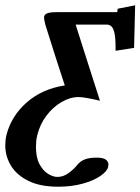

<svg xmlns="http://www.w3.org/2000/svg" viewBox="-28 -479 531 726"><path d="M415 -433Q415 -433 415.5 -435Q416 -437 417 -446L483 -459L479 -298L409 -287V-299Q409 -337 404.5 -355.5Q400 -374 392.5 -380Q385 -386 376 -386H258Q280 -316 304 -241.5Q328 -167 350 -98Q321 -105 300.5 -108.5Q280 -112 269 -112Q237 -112 204.5 -93Q172 -74 147.5 -41.5Q123 -9 113 32Q110 43 109 54.5Q108 66 108 77Q108 117 121.5 142Q135 167 154 178.5Q173 190 189 190Q211 190 230.5 176Q250 162 263 146Q277 129 294.5 123Q312 117 337 117Q362 117 372 124.5Q382 132 382 143Q382 144 381.5 146.5Q381 149 381 152Q377 169 351.5 186.5Q326 204 284.5 215.5Q243 227 192 227Q124 227 79.5 205Q35 183 13.5 147.5Q-8 112 -8 71Q-8 62 -7 51Q-6 40 -3 29Q16 -42 74 -92.5Q132 -143 217 -156Q198 -214 179.5 -271.5Q161 -329 143 -387Q141 -396 139.5 -404Q138 -412 139 -417Q141 -425 151.5 -429Q162 -433 187 -433Z"/></svg>

Font: Libertinus Serif Semibold Italic
Style: Regular
Weight: 600
Italic angle: -11.5°
Designer: Philipp H. Poll, Khaled Hosny
Foundry: Caleb Maclennan
Version: Version 7.051;RELEASE